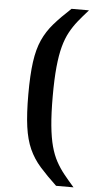

<svg xmlns="http://www.w3.org/2000/svg" viewBox="-60 -779 490 965"><g transform="rotate(5 185.0 -296.5)"><path d="M261 150Q211 103 176.5 64Q142 25 121 -21.5Q100 -68 91 -133Q82 -198 82 -296Q82 -394 91 -459.5Q100 -525 121 -571.5Q142 -618 176.5 -657.5Q211 -697 261 -743H349Q320 -711 297.5 -683Q275 -655 257.5 -623Q240 -591 228.5 -548.5Q217 -506 211 -445Q205 -384 205 -297Q205 -210 211 -149Q217 -88 228.5 -45.5Q240 -3 257.5 29Q275 61 297.5 89Q320 117 349 150Z"/></g></svg>

Font: Saira Expanded SemiBold
Style: Regular
Weight: 600
Width: 7
Designer: Hector Gatti with collaboration of the Omnibus-Type team
Foundry: Omnibus-Type
Version: Version 1.100; ttfautohint (v1.8.3)